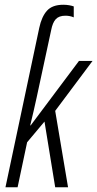

<svg xmlns="http://www.w3.org/2000/svg" viewBox="-20 -787 409 807"><path d="M145 -670Q155 -717 177.5 -742Q200 -767 246 -767Q259 -767 270.5 -765Q282 -763 290 -760V-714Q274 -721 255 -721Q228 -721 214.5 -706.5Q201 -692 195 -660L134 -377Q128 -349 121.5 -321Q115 -293 107 -260H109L312 -531H369L212 -321L266 0H212L167 -276L94 -189L54 0H3Z"/></svg>

Font: Noto Sans ExtraCondensed Light
Style: Italic
Weight: 300
Width: 2
Italic angle: -12°
Designer: Monotype Design Team
Foundry: Monotype Imaging Inc.
Version: Version 2.013; ttfautohint (v1.8.4.7-5d5b)